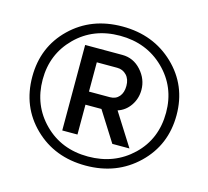

<svg xmlns="http://www.w3.org/2000/svg" viewBox="-104 -836 1045 963"><g transform="rotate(15 419.0 -354.0)"><path d="M45 -355Q45 -510 151 -612.5Q257 -715 418 -715Q579 -715 686.5 -612Q794 -509 794 -355Q794 -200 686.5 -96.5Q579 7 418 7Q257 7 151 -96Q45 -199 45 -355ZM740 -354Q740 -487 648 -577Q556 -667 418 -667Q280 -667 189.5 -577Q99 -487 99 -355Q99 -221 189.5 -130.5Q280 -40 418 -40Q555 -40 647.5 -128.5Q740 -217 740 -354ZM260 -577H453Q511 -577 551 -532.5Q591 -488 591 -432Q591 -387 566.5 -351Q542 -315 502 -302L609 -133H520L422 -288H339V-133H260ZM448 -356Q478 -356 495.5 -376.5Q513 -397 513 -432Q513 -467 493.5 -487.5Q474 -508 445 -508H339V-356Z"/></g></svg>

Font: Raleway-v4020 SemiBold
Style: Regular
Weight: 600
Designer: Matt McInerney, Pablo Impallari, Rodrigo Fuenzalida
Foundry: Matt McInerney, Pablo Impallari, Rodrigo Fuenzalida
Version: Version 4.020;PS 004.020;hotconv 1.0.88;makeotf.lib2.5.64775